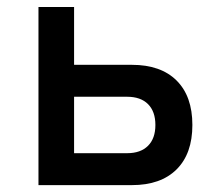

<svg xmlns="http://www.w3.org/2000/svg" viewBox="-20 -538 626 558"><path d="M188.5 0V-92.8H349.6Q388.7 -92.8 410.2 -114.3Q431.6 -135.7 431.6 -174.8Q431.6 -213.9 410.2 -235.4Q388.7 -256.8 349.6 -256.8H178.7V-349.6H363.3Q447.3 -349.6 493.2 -304Q539.1 -258.3 539.1 -174.8Q539.1 -91.3 493.2 -45.7Q447.3 0 363.3 0ZM91.8 0V-517.6H195.3V0Z"/></svg>

Font: Cascadia Code
Style: Regular
Weight: 400
Monospace: yes
Designer: Aaron Bell
Foundry: Saja Typeworks
Version: Version 2106.017